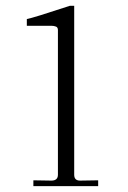

<svg xmlns="http://www.w3.org/2000/svg" viewBox="-20 -637 437 657"><path d="M71.8 -571.8Q93.3 -575.7 219.2 -617.2H233.9V-39.1Q233.9 -19 253.9 -19L315.9 -20V0H94.2V-20L155.8 -19Q178.2 -19 178.2 -39.1V-534.2Q178.2 -543 171.9 -545.9Q164.6 -548.8 155.8 -548.8H71.8Z"/></svg>

Font: Unna Light
Style: Regular
Weight: 300
Designer: Jorge de Buen Unna
Foundry: Omnibus-Type
Version: Version 2.007;PS 002.007;hotconv 1.0.88;makeotf.lib2.5.64775